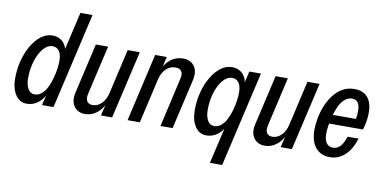

<svg xmlns="http://www.w3.org/2000/svg" viewBox="-83 -967 2828 1419"><g transform="rotate(10 1330.5 -257.5)"><path d="M256 0 278 -93V-85Q257 -39 220.5 -14.5Q184 10 143 10Q88 10 57 -37.5Q26 -85 26 -160Q26 -231 43 -295.5Q60 -360 90.5 -411Q121 -462 160 -491Q199 -520 244 -520Q278 -520 303.5 -504.5Q329 -489 343.5 -461Q358 -433 354 -393L341 -390L417 -720H508L342 0ZM187 -68Q217 -68 240.5 -88.5Q264 -109 280 -142Q296 -175 306.5 -212.5Q317 -250 321.5 -284.5Q326 -319 326 -342Q326 -393 307.5 -417.5Q289 -442 259 -442Q220 -442 188.5 -404.5Q157 -367 138.5 -307.5Q120 -248 120 -179Q120 -129 137.5 -98.5Q155 -68 187 -68Z M580 10Q524 10 496.5 -30Q469 -70 483 -132L570 -510H662L577 -141Q569 -104 581.5 -84.5Q594 -65 624 -65Q661 -65 691 -95Q721 -125 733 -178L727 -100Q703 -46 664 -18Q625 10 580 10ZM698 0 721 -96H714L809 -510H900L782 0Z M898 0 1015 -510H1102L1080 -414H1085L990 0ZM1145 0 1229 -369Q1238 -406 1225 -425.5Q1212 -445 1179 -445Q1139 -445 1108.5 -415Q1078 -385 1066 -332L1072 -410Q1096 -464 1135.5 -492Q1175 -520 1223 -520Q1282 -520 1309.5 -480Q1337 -440 1323 -378L1236 0Z M1552 205 1621 -93 1626 -85Q1605 -39 1568.5 -14.5Q1532 10 1491 10Q1436 10 1405 -37.5Q1374 -85 1374 -160Q1374 -231 1391 -295.5Q1408 -360 1438.5 -411Q1469 -462 1508 -491Q1547 -520 1592 -520Q1626 -520 1651.5 -504.5Q1677 -489 1691.5 -461Q1706 -433 1702 -393L1694 -390L1722 -510H1809L1644 205ZM1535 -68Q1565 -68 1588.5 -88.5Q1612 -109 1628 -142Q1644 -175 1654.5 -212.5Q1665 -250 1669.5 -284.5Q1674 -319 1674 -342Q1674 -393 1655.5 -417.5Q1637 -442 1607 -442Q1568 -442 1536.5 -404.5Q1505 -367 1486.5 -307.5Q1468 -248 1468 -179Q1468 -129 1485.5 -98.5Q1503 -68 1535 -68Z M1929 10Q1873 10 1845.5 -30Q1818 -70 1832 -132L1919 -510H2011L1926 -141Q1918 -104 1930.5 -84.5Q1943 -65 1973 -65Q2010 -65 2040 -95Q2070 -125 2082 -178L2076 -100Q2052 -46 2013 -18Q1974 10 1929 10ZM2047 0 2070 -96H2063L2158 -510H2249L2131 0Z M2416 10Q2370 10 2337 -12Q2304 -34 2287 -74Q2270 -114 2270 -170Q2270 -206 2278 -252.5Q2286 -299 2304 -345.5Q2322 -392 2350.5 -431Q2379 -470 2419 -494Q2459 -518 2511 -518Q2554 -518 2583.5 -500.5Q2613 -483 2628.5 -448.5Q2644 -414 2644 -363Q2644 -328 2637.5 -291.5Q2631 -255 2623 -234H2336L2350 -302H2585L2549 -255Q2556 -281 2560.5 -313.5Q2565 -346 2563.5 -376Q2562 -406 2548.5 -425.5Q2535 -445 2505 -445Q2474 -445 2449.5 -423Q2425 -401 2408.5 -365.5Q2392 -330 2381.5 -291Q2371 -252 2366 -216Q2361 -180 2361 -158Q2361 -112 2378 -87.5Q2395 -63 2427 -63Q2459 -63 2482 -87.5Q2505 -112 2521 -162H2603Q2577 -79 2529 -34.5Q2481 10 2416 10Z"/></g></svg>

Font: Instrument Sans Condensed Medium
Style: Italic
Weight: 500
Width: 3
Italic angle: -13°
Designer: Rodrigo Fuenzalida
Foundry: fragTYPE
Version: Version 1.000;gftools[0.9.28]